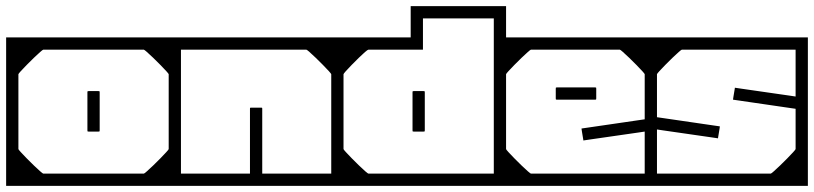

<svg xmlns="http://www.w3.org/2000/svg" viewBox="-40 -606 2654 626"><path d="M550 -128H510Q510 -155.5 510 -172Q510 -188.5 510 -203.8Q510 -219 510 -243Q510 -243 510 -243Q510 -243 510 -243Q510 -243 510 -243Q510 -243 510 -243Q510 -268 510 -281Q510 -294 510 -302.8Q510 -311.5 510 -323.2Q510 -335 510 -358H550ZM550 -279Q550 -279 550 -258.8Q550 -238.5 550 -206.8Q550 -175 550 -139.5Q550 -104 550 -72.2Q550 -40.5 550 -20.2Q550 0 550 0Q550 0 550 0Q550 0 550 0Q550 0 550 0Q550 0 550 0Q550 0 529.8 0Q509.5 0 477.5 0Q445.5 0 409.2 0Q373 0 339.8 0Q306.5 0 284 0Q261.5 0 258 0Q258 0 258 0Q258 0 258 0Q258 0 258 0Q258 0 258 0Q258 0 258 0Q258 -10 258 -20.2Q258 -30.5 258 -40Q258 -40 275.2 -40Q292.5 -40 318 -40Q343.5 -40 369 -40Q394.5 -40 411.8 -40Q429 -40 429 -40Q429 -40 429 -40Q429 -40 429 -40Q429 -40 429 -40Q430.5 -40 439 -47.5Q447.5 -55 459.5 -66.5Q471.5 -78 483 -89.8Q494.5 -101.5 502.2 -110Q510 -118.5 510 -120V-279ZM550 -205H510V-364Q510 -365.5 502.2 -374Q494.5 -382.5 483 -394.2Q471.5 -406 459.5 -417.5Q447.5 -429 439 -436.5Q430.5 -444 429 -444Q429 -444 429 -444Q429 -444 429 -444Q429 -444 429 -444Q429 -444 411.8 -444Q394.5 -444 369 -444Q343.5 -444 318 -444Q292.5 -444 275.2 -444Q258 -444 258 -444Q258 -454 258 -464.2Q258 -474.5 258 -484Q258 -484 258 -484Q258 -484 258 -484Q258 -484 258 -484Q258 -484 258 -484Q258 -484 258 -484Q261.5 -484 284 -484Q306.5 -484 339.8 -484Q373 -484 409.2 -484Q445.5 -484 477.5 -484Q509.5 -484 529.8 -484Q550 -484 550 -484Q550 -484 550 -484Q550 -484 550 -484Q550 -484 550 -484Q550 -484 550 -484Q550 -484 550 -463.8Q550 -443.5 550 -411.8Q550 -380 550 -344.5Q550 -309 550 -277.2Q550 -245.5 550 -225.2Q550 -205 550 -205ZM245 -181Q245 -181 245 -199.8Q245 -218.5 245 -243Q245 -267.5 245 -286.2Q245 -305 245 -305Q245 -305 245 -305Q245 -305 245 -305Q245 -308 245.5 -308.5Q246 -309 249 -309Q254.5 -309 259.8 -309Q265 -309 270.2 -309Q275.5 -309 281 -309Q284 -309 284.5 -308.5Q285 -308 285 -305Q285 -305 285 -305Q285 -305 285 -305Q285 -305 285 -286.2Q285 -267.5 285 -243Q285 -218.5 285 -199.8Q285 -181 285 -181Q285 -181 285 -181Q285 -181 285 -181Q285 -181 285 -181Q285 -181 285 -181Q285 -181 285 -181Q285 -181 285 -181Q285 -181 285 -181Q285 -178 284.5 -177.5Q284 -177 281 -177Q273 -177 265.2 -177Q257.5 -177 249 -177Q246 -177 245.5 -177.5Q245 -178 245 -181Q245 -181 245 -181Q245 -181 245 -181Q245 -181 245 -181Q245 -181 245 -181Q245 -181 245 -181Q245 -181 245 -181Q245 -181 245 -181ZM-20 -128V-358H20Q20 -335 20 -323.2Q20 -311.5 20 -302.8Q20 -294 20 -281Q20 -268 20 -243Q20 -243 20 -243Q20 -243 20 -243Q20 -243 20 -243Q20 -243 20 -243Q20 -219 20 -203.8Q20 -188.5 20 -172Q20 -155.5 20 -128ZM-20 -279H20V-120Q20 -118.5 27.8 -110Q35.5 -101.5 47 -89.8Q58.5 -78 70.5 -66.5Q82.5 -55 91 -47.5Q99.5 -40 101 -40Q101 -40 101 -40Q101 -40 101 -40Q101 -40 101 -40Q101 -40 118.2 -40Q135.5 -40 161 -40Q186.5 -40 212 -40Q237.5 -40 254.8 -40Q272 -40 272 -40Q272 -30.5 272 -20.2Q272 -10 272 0Q272 0 272 0Q272 0 272 0Q272 0 272 0Q272 0 272 0Q272 0 272 0Q268.5 0 246 0Q223.5 0 190.2 0Q157 0 120.8 0Q84.5 0 52.5 0Q20.5 0 0.2 0Q-20 0 -20 0Q-20 0 -20 0Q-20 0 -20 0Q-20 0 -20 0Q-20 0 -20 0Q-20 0 -20 -20.2Q-20 -40.5 -20 -72.2Q-20 -104 -20 -139.5Q-20 -175 -20 -206.8Q-20 -238.5 -20 -258.8Q-20 -279 -20 -279ZM-20 -205Q-20 -205 -20 -225.2Q-20 -245.5 -20 -277.2Q-20 -309 -20 -344.5Q-20 -380 -20 -411.8Q-20 -443.5 -20 -463.8Q-20 -484 -20 -484Q-20 -484 -20 -484Q-20 -484 -20 -484Q-20 -484 -20 -484Q-20 -484 -20 -484Q-20 -484 0.2 -484Q20.5 -484 52.5 -484Q84.5 -484 120.8 -484Q157 -484 190.2 -484Q223.5 -484 246 -484Q268.5 -484 272 -484Q272 -484 272 -484Q272 -484 272 -484Q272 -484 272 -484Q272 -484 272 -484Q272 -484 272 -484Q272 -474.5 272 -464.2Q272 -454 272 -444Q272 -444 254.8 -444Q237.5 -444 212 -444Q186.5 -444 161 -444Q135.5 -444 118.2 -444Q101 -444 101 -444Q101 -444 101 -444Q101 -444 101 -444Q101 -444 101 -444Q99.5 -444 91 -436.5Q82.5 -429 70.5 -417.5Q58.5 -406 47 -394.2Q35.5 -382.5 27.8 -374Q20 -365.5 20 -364V-205Z M1080 -128H1040Q1040 -155.5 1040 -172Q1040 -188.5 1040 -203.8Q1040 -219 1040 -243Q1040 -243 1040 -243Q1040 -243 1040 -243Q1040 -243 1040 -243Q1040 -243 1040 -243Q1040 -268 1040 -281Q1040 -294 1040 -302.8Q1040 -311.5 1040 -323.2Q1040 -335 1040 -358H1080ZM510 -128V-358H550Q550 -335 550 -323.2Q550 -311.5 550 -302.8Q550 -294 550 -281Q550 -268 550 -243Q550 -243 550 -243Q550 -243 550 -243Q550 -243 550 -243Q550 -243 550 -243Q550 -219 550 -203.8Q550 -188.5 550 -172Q550 -155.5 550 -128ZM1080 -205H1040V-364Q1040 -365.5 1032.2 -374Q1024.5 -382.5 1013 -394.2Q1001.5 -406 989.5 -417.5Q977.5 -429 969 -436.5Q960.5 -444 959 -444Q959 -444 959 -444Q959 -444 959 -444Q959 -444 959 -444Q959 -444 941.8 -444Q924.5 -444 899 -444Q873.5 -444 848 -444Q822.5 -444 805.2 -444Q788 -444 788 -444Q788 -454 788 -464.2Q788 -474.5 788 -484Q788 -484 788 -484Q788 -484 788 -484Q788 -484 788 -484Q788 -484 788 -484Q788 -484 788 -484Q791.5 -484 814 -484Q836.5 -484 869.8 -484Q903 -484 939.2 -484Q975.5 -484 1007.5 -484Q1039.5 -484 1059.8 -484Q1080 -484 1080 -484Q1080 -484 1080 -484Q1080 -484 1080 -484Q1080 -484 1080 -484Q1080 -484 1080 -484Q1080 -484 1080 -463.8Q1080 -443.5 1080 -411.8Q1080 -380 1080 -344.5Q1080 -309 1080 -277.2Q1080 -245.5 1080 -225.2Q1080 -205 1080 -205ZM1080 -279Q1080 -279 1080 -258.8Q1080 -238.5 1080 -206.8Q1080 -175 1080 -139.5Q1080 -104 1080 -72.2Q1080 -40.5 1080 -20.2Q1080 0 1080 0Q1080 0 1080 0Q1080 0 1080 0Q1080 0 1080 0Q1080 0 1080 0Q1080 0 1059 0Q1038 0 1004.8 0Q971.5 0 934 0Q896.5 0 863.2 0Q830 0 809 0Q788 0 788 0Q788 0 788 0Q788 0 788 0Q788 0 788 0Q788 0 788 0Q788 0 788 0Q788 -10 788 -20.2Q788 -30.5 788 -40Q788 -40 806.2 -40Q824.5 -40 853.2 -40Q882 -40 914 -40Q946 -40 974.8 -40Q1003.5 -40 1021.8 -40Q1040 -40 1040 -40Q1040 -40 1040 -40Q1040 -40 1040 -40Q1040 -40 1040 -40Q1040 -40 1040 -40Q1040 -40 1040 -40Q1040 -40 1040 -40Q1040 -40 1040 -40Q1040 -40 1040 -40Q1040 -40 1040 -40Q1040 -40 1040 -40Q1040 -40 1040 -40Q1040 -40 1040 -40Q1040 -40 1040 -40Q1040 -40 1040 -57.2Q1040 -74.5 1040 -101.8Q1040 -129 1040 -159.5Q1040 -190 1040 -217.2Q1040 -244.5 1040 -261.8Q1040 -279 1040 -279ZM510 -279H550Q550 -279 550 -261.8Q550 -244.5 550 -217.2Q550 -190 550 -159.5Q550 -129 550 -101.8Q550 -74.5 550 -57.2Q550 -40 550 -40Q550 -40 550 -40Q550 -40 550 -40Q550 -40 550 -40Q550 -40 550 -40Q550 -40 550 -40Q550 -40 550 -40Q550 -40 550 -40Q550 -40 550 -40Q550 -40 550 -40Q550 -40 550 -40Q550 -40 550 -40Q550 -40 550 -40Q550 -40 550 -40Q550 -40 568.2 -40Q586.5 -40 615.2 -40Q644 -40 676 -40Q708 -40 736.8 -40Q765.5 -40 783.8 -40Q802 -40 802 -40Q802 -30.5 802 -20.2Q802 -10 802 0Q802 0 802 0Q802 0 802 0Q802 0 802 0Q802 0 802 0Q802 0 802 0Q802 0 781 0Q760 0 726.8 0Q693.5 0 656 0Q618.5 0 585.2 0Q552 0 531 0Q510 0 510 0Q510 0 510 0Q510 0 510 0Q510 0 510 0Q510 0 510 0Q510 0 510 -20.2Q510 -40.5 510 -72.2Q510 -104 510 -139.5Q510 -175 510 -206.8Q510 -238.5 510 -258.8Q510 -279 510 -279ZM510 -205Q510 -205 510 -225.2Q510 -245.5 510 -277.2Q510 -309 510 -344.5Q510 -380 510 -411.8Q510 -443.5 510 -463.8Q510 -484 510 -484Q510 -484 510 -484Q510 -484 510 -484Q510 -484 510 -484Q510 -484 510 -484Q510 -484 531 -484Q552 -484 585.2 -484Q618.5 -484 656 -484Q693.5 -484 726.8 -484Q760 -484 781 -484Q802 -484 802 -484Q802 -484 802 -484Q802 -484 802 -484Q802 -484 802 -484Q802 -484 802 -484Q802 -484 802 -484Q802 -474.5 802 -464.2Q802 -454 802 -444Q802 -444 783.8 -444Q765.5 -444 736.8 -444Q708 -444 676 -444Q644 -444 615.2 -444Q586.5 -444 568.2 -444Q550 -444 550 -444Q550 -444 550 -444Q550 -444 550 -444Q550 -444 550 -444Q550 -444 550 -444Q550 -444 550 -444Q550 -444 550 -444Q550 -444 550 -444Q550 -444 550 -444Q550 -444 550 -444Q550 -444 550 -444Q550 -444 550 -444Q550 -444 550 -444Q550 -444 550 -444Q550 -444 550 -426.8Q550 -409.5 550 -382.2Q550 -355 550 -324.5Q550 -294 550 -266.8Q550 -239.5 550 -222.2Q550 -205 550 -205ZM779 -33Q777.5 -33 776.8 -33Q776 -33 775.5 -33.5Q775 -34 775 -34.8Q775 -35.5 775 -37Q775 -37 775 -37Q775 -37 775 -37Q775 -37 775 -37Q775 -37 775 -37Q775 -37 775 -37Q775 -37 775 -52.5Q775 -68 775 -92.2Q775 -116.5 775 -144Q775 -171.5 775 -195.8Q775 -220 775 -235.5Q775 -251 775 -251Q775 -253 775.2 -253.8Q775.5 -254.5 776.2 -254.8Q777 -255 779 -255Q779 -255 787 -255Q795 -255 803 -255Q811 -255 811 -255Q813 -255 813.8 -254.8Q814.5 -254.5 814.8 -253.8Q815 -253 815 -251Q815 -251 815 -235.5Q815 -220 815 -195.8Q815 -171.5 815 -144Q815 -116.5 815 -92.2Q815 -68 815 -52.5Q815 -37 815 -37Q815 -37 815 -37Q815 -37 815 -37Q815 -37 815 -37Q815 -37 815 -37Q815 -37 815 -37Q815 -35.5 815 -34.8Q815 -34 814.5 -33.5Q814 -33 813.2 -33Q812.5 -33 811 -33Q811 -33 803 -33Q795 -33 787 -33Q779 -33 779 -33Z M1040 -358H1080Q1080 -330.5 1080 -314Q1080 -297.5 1080 -282.2Q1080 -267 1080 -243Q1080 -243 1080 -243Q1080 -243 1080 -243Q1080 -243 1080 -243Q1080 -243 1080 -243Q1080 -218 1080 -205Q1080 -192 1080 -183.2Q1080 -174.5 1080 -162.8Q1080 -151 1080 -128H1040ZM1610 -358V-128H1570Q1570 -151 1570 -162.8Q1570 -174.5 1570 -183.2Q1570 -192 1570 -205Q1570 -218 1570 -243Q1570 -243 1570 -243Q1570 -243 1570 -243Q1570 -243 1570 -243Q1570 -243 1570 -243Q1570 -267 1570 -282.2Q1570 -297.5 1570 -314Q1570 -330.5 1570 -358ZM1040 -279H1080V-120Q1080 -118.5 1087.8 -110Q1095.5 -101.5 1107 -89.8Q1118.5 -78 1130.5 -66.5Q1142.5 -55 1151 -47.5Q1159.5 -40 1161 -40Q1161 -40 1161 -40Q1161 -40 1161 -40Q1161 -40 1161 -40Q1161 -40 1178.2 -40Q1195.5 -40 1221 -40Q1246.5 -40 1272 -40Q1297.5 -40 1314.8 -40Q1332 -40 1332 -40Q1332 -30.5 1332 -20.2Q1332 -10 1332 0Q1332 0 1332 0Q1332 0 1332 0Q1332 0 1332 0Q1332 0 1332 0Q1332 0 1332 0Q1328.5 0 1306 0Q1283.5 0 1250.2 0Q1217 0 1180.8 0Q1144.5 0 1112.5 0Q1080.5 0 1060.2 0Q1040 0 1040 0Q1040 0 1040 0Q1040 0 1040 0Q1040 0 1040 0Q1040 0 1040 0Q1040 0 1040 -20.2Q1040 -40.5 1040 -72.2Q1040 -104 1040 -139.5Q1040 -175 1040 -206.8Q1040 -238.5 1040 -258.8Q1040 -279 1040 -279ZM1610 -296H1570V-546Q1570 -546 1570 -546Q1570 -546 1570 -546Q1570 -546 1552 -546Q1534 -546 1510.5 -546Q1487 -546 1469 -546Q1451 -546 1451 -546Q1451 -546 1434 -546Q1417 -546 1395 -546Q1373 -546 1356 -546Q1339 -546 1339 -546Q1339 -546 1339 -546Q1339 -546 1339 -546V-444Q1339 -444 1339 -444Q1339 -444 1339 -444Q1339 -444 1339 -444Q1339 -444 1339 -444Q1339 -444 1324 -444Q1309 -444 1286 -444Q1263 -444 1237.8 -444Q1212.5 -444 1191.8 -444Q1171 -444 1161 -444Q1161 -444 1161 -444Q1161 -444 1161 -444Q1161 -444 1161 -444Q1159 -444 1150.2 -436.5Q1141.5 -429 1129.8 -417.5Q1118 -406 1106.5 -394.2Q1095 -382.5 1087.5 -374Q1080 -365.5 1080 -364Q1080 -364 1080 -364Q1080 -364 1080 -364V-287H1040V-484Q1078.5 -484 1106.2 -484Q1134 -484 1155.8 -484Q1177.5 -484 1196 -484Q1214.5 -484 1234 -484Q1249.5 -484 1263.2 -484Q1277 -484 1286.5 -484Q1296 -484 1299 -484V-586Q1299 -586 1314 -586Q1329 -586 1351.2 -586Q1373.5 -586 1396 -586Q1418.5 -586 1434.2 -586Q1450 -586 1451 -586Q1451 -586 1451 -586Q1451 -586 1451 -586Q1451 -586 1451 -586Q1451 -586 1451 -586Q1451 -586 1451 -586Q1451 -586 1451 -586Q1451 -586 1451 -586Q1451 -586 1451 -586Q1451 -586 1451 -586Q1451 -586 1451 -586Q1452 -586 1468.5 -586Q1485 -586 1508.5 -586Q1532 -586 1555.2 -586Q1578.5 -586 1594.2 -586Q1610 -586 1610 -586ZM1610 -279Q1610 -279 1610 -258.8Q1610 -238.5 1610 -206.8Q1610 -175 1610 -139.5Q1610 -104 1610 -72.2Q1610 -40.5 1610 -20.2Q1610 0 1610 0Q1610 0 1610 0Q1610 0 1610 0Q1610 0 1610 0Q1610 0 1610 0Q1610 0 1589 0Q1568 0 1534.8 0Q1501.5 0 1464 0Q1426.5 0 1393.2 0Q1360 0 1339 0Q1318 0 1318 0Q1318 0 1318 0Q1318 0 1318 0Q1318 0 1318 0Q1318 0 1318 0Q1318 0 1318 0Q1318 -10 1318 -20.2Q1318 -30.5 1318 -40Q1318 -40 1336.2 -40Q1354.5 -40 1383.2 -40Q1412 -40 1444 -40Q1476 -40 1504.8 -40Q1533.5 -40 1551.8 -40Q1570 -40 1570 -40Q1570 -40 1570 -40Q1570 -40 1570 -40Q1570 -40 1570 -40Q1570 -40 1570 -40Q1570 -40 1570 -40Q1570 -40 1570 -40Q1570 -40 1570 -40Q1570 -40 1570 -40Q1570 -40 1570 -40Q1570 -40 1570 -40Q1570 -40 1570 -40Q1570 -40 1570 -40Q1570 -40 1570 -40Q1570 -40 1570 -57.2Q1570 -74.5 1570 -101.8Q1570 -129 1570 -159.5Q1570 -190 1570 -217.2Q1570 -244.5 1570 -261.8Q1570 -279 1570 -279ZM1305 -181Q1305 -181 1305 -199.8Q1305 -218.5 1305 -243Q1305 -267.5 1305 -286.2Q1305 -305 1305 -305Q1305 -305 1305 -305Q1305 -305 1305 -305Q1305 -308 1305.5 -308.5Q1306 -309 1309 -309Q1314.5 -309 1319.8 -309Q1325 -309 1330.2 -309Q1335.5 -309 1341 -309Q1344 -309 1344.5 -308.5Q1345 -308 1345 -305Q1345 -305 1345 -305Q1345 -305 1345 -305Q1345 -305 1345 -286.2Q1345 -267.5 1345 -243Q1345 -218.5 1345 -199.8Q1345 -181 1345 -181Q1345 -181 1345 -181Q1345 -181 1345 -181Q1345 -181 1345 -181Q1345 -181 1345 -181Q1345 -181 1345 -181Q1345 -181 1345 -181Q1345 -181 1345 -181Q1345 -178 1344.5 -177.5Q1344 -177 1341 -177Q1333 -177 1325.2 -177Q1317.5 -177 1309 -177Q1306 -177 1305.5 -177.5Q1305 -178 1305 -181Q1305 -181 1305 -181Q1305 -181 1305 -181Q1305 -181 1305 -181Q1305 -181 1305 -181Q1305 -181 1305 -181Q1305 -181 1305 -181Q1305 -181 1305 -181Z M1570 -205Q1570 -228 1570 -257Q1570 -286 1570 -317.5Q1570 -349 1570 -378.5Q1570 -408 1570 -432Q1570 -456 1570 -470Q1570 -484 1570 -484Q1570 -484 1570 -484Q1570 -484 1570 -484Q1570 -484 1570 -484Q1570 -484 1570 -484Q1570 -484 1589.8 -484Q1609.5 -484 1640.2 -484Q1671 -484 1706 -484Q1741 -484 1771.8 -484Q1802.5 -484 1822.2 -484Q1842 -484 1842 -484Q1842 -484 1842 -484Q1842 -484 1842 -484Q1842 -484 1842 -484Q1842 -484 1842 -484Q1842 -484 1842 -484Q1842 -474.5 1842 -464.2Q1842 -454 1842 -444Q1839.5 -444 1825.5 -444Q1811.5 -444 1791.2 -444Q1771 -444 1750.2 -444Q1729.5 -444 1713.2 -444Q1697 -444 1691 -444Q1691 -444 1691 -444Q1691 -444 1691 -444Q1691 -444 1691 -444Q1691 -444 1691 -444Q1689.5 -444 1681 -436.5Q1672.5 -429 1660.5 -417.5Q1648.5 -406 1637 -394.2Q1625.5 -382.5 1617.8 -374Q1610 -365.5 1610 -364V-205ZM1570 -357H1610Q1610 -329.5 1610 -313Q1610 -296.5 1610 -281.2Q1610 -266 1610 -242Q1610 -242 1610 -242Q1610 -242 1610 -242Q1610 -242 1610 -242Q1610 -242 1610 -242Q1610 -217 1610 -204Q1610 -191 1610 -182.2Q1610 -173.5 1610 -161.8Q1610 -150 1610 -127H1570ZM1570 -279H1610V-120Q1610 -118.5 1617.8 -110Q1625.5 -101.5 1637 -89.8Q1648.5 -78 1660.5 -66.5Q1672.5 -55 1681 -47.5Q1689.5 -40 1691 -40Q1691 -40 1691 -40Q1691 -40 1691 -40Q1691 -40 1691 -40Q1691 -40 1691 -40Q1697 -40 1713.2 -40Q1729.5 -40 1750.2 -40Q1771 -40 1791.2 -40Q1811.5 -40 1825.5 -40Q1839.5 -40 1842 -40Q1842 -30.5 1842 -20.2Q1842 -10 1842 0Q1842 0 1842 0Q1842 0 1842 0Q1842 0 1842 0Q1842 0 1842 0Q1842 0 1842 0Q1842 0 1822.2 0Q1802.5 0 1771.8 0Q1741 0 1706 0Q1671 0 1640.2 0Q1609.5 0 1589.8 0Q1570 0 1570 0Q1570 0 1570 0Q1570 0 1570 0Q1570 0 1570 0Q1570 0 1570 0Q1570 0 1570 -14Q1570 -28 1570 -52Q1570 -76 1570 -105.5Q1570 -135 1570 -166.2Q1570 -197.5 1570 -227Q1570 -256.5 1570 -279ZM2102 -205H2062V-364Q2062 -365.5 2054.2 -374Q2046.5 -382.5 2035 -394.2Q2023.5 -406 2011.5 -417.5Q1999.5 -429 1991 -436.5Q1982.5 -444 1981 -444Q1981 -444 1981 -444Q1981 -444 1981 -444Q1981 -444 1981 -444Q1981 -444 1981 -444Q1975 -444 1958.8 -444Q1942.5 -444 1921.8 -444Q1901 -444 1880.8 -444Q1860.5 -444 1846.5 -444Q1832.5 -444 1830 -444Q1830 -454 1830 -464.2Q1830 -474.5 1830 -484Q1830 -484 1830 -484Q1830 -484 1830 -484Q1830 -484 1830 -484Q1830 -484 1830 -484Q1830 -484 1830 -484Q1830 -484 1849.8 -484Q1869.5 -484 1900.2 -484Q1931 -484 1966 -484Q2001 -484 2031.8 -484Q2062.5 -484 2082.2 -484Q2102 -484 2102 -484Q2102 -484 2102 -484Q2102 -484 2102 -484Q2102 -484 2102 -484Q2102 -484 2102 -484Q2102 -484 2102 -470Q2102 -456 2102 -432Q2102 -408 2102 -378.5Q2102 -349 2102 -317.5Q2102 -286 2102 -257Q2102 -228 2102 -205ZM2102 -249Q2102 -249 2102 -231Q2102 -213 2102 -184.8Q2102 -156.5 2102 -124.5Q2102 -92.5 2102 -64.2Q2102 -36 2102 -18Q2102 0 2102 0Q2102 0 2102 0Q2102 0 2102 0Q2102 0 2102 0Q2102 0 2102 0Q2102 0 2082.2 0Q2062.5 0 2031.8 0Q2001 0 1966 0Q1931 0 1900.2 0Q1869.5 0 1849.8 0Q1830 0 1830 0Q1830 0 1830 0Q1830 0 1830 0Q1830 0 1830 0Q1830 0 1830 0Q1830 0 1830 0Q1830 -10 1830 -20.2Q1830 -30.5 1830 -40Q1830 -40 1853.5 -40Q1877 -40 1911.5 -40Q1946 -40 1980.5 -40Q2015 -40 2038.5 -40Q2062 -40 2062 -40Q2062 -40 2062 -40Q2062 -40 2062 -40Q2062 -40 2062 -40Q2062 -40 2062 -40Q2062 -40 2062 -40Q2062 -40 2062 -40Q2062 -40 2062 -40Q2062 -40 2062 -40Q2062 -40 2062 -40Q2062 -40 2062 -40Q2062 -40 2062 -40Q2062 -40 2062 -61Q2062 -82 2062 -113.2Q2062 -144.5 2062 -175.8Q2062 -207 2062 -228Q2062 -249 2062 -249ZM1900 -321Q1900 -321 1900 -321Q1900 -321 1900 -321Q1900 -321 1900 -321Q1900 -321 1900 -321Q1900 -321 1900 -321Q1900 -321 1900 -321Q1900 -321 1900 -321Q1903 -321 1903.5 -320.5Q1904 -320 1904 -317Q1904 -311.5 1904 -306.2Q1904 -301 1904 -295.8Q1904 -290.5 1904 -285Q1904 -282 1903.5 -281.5Q1903 -281 1900 -281Q1900 -281 1900 -281Q1900 -281 1900 -281Q1900 -281 1900 -281Q1900 -281 1900 -281Q1900 -281 1900 -281Q1900 -281 1900 -281Q1900 -281 1900 -281Q1900 -281 1881.2 -281Q1862.5 -281 1838 -281Q1813.5 -281 1794.8 -281Q1776 -281 1776 -281Q1776 -281 1776 -281Q1776 -281 1776 -281Q1773 -281 1772.5 -281.5Q1772 -282 1772 -285Q1772 -290.5 1772 -295.8Q1772 -301 1772 -306.2Q1772 -311.5 1772 -317Q1772 -320 1772.5 -320.5Q1773 -321 1776 -321Q1776 -321 1776 -321Q1776 -321 1776 -321Q1776 -321 1794.8 -321Q1813.5 -321 1838 -321Q1862.5 -321 1881.2 -321Q1900 -321 1900 -321ZM2081 -163H2062Q2062 -163 2062 -166.5Q2062 -170 2062 -173.5Q2062 -177 2062 -177Q2062 -177 2041.8 -174Q2021.5 -171 1991.8 -166.8Q1962 -162.5 1932.2 -158.2Q1902.5 -154 1882.2 -151Q1862 -148 1862 -148Q1862 -148 1861.8 -150Q1861.5 -152 1860.8 -156.2Q1860 -160.5 1859 -167Q1858 -173.5 1857.2 -178Q1856.5 -182.5 1856.2 -184.8Q1856 -187 1856 -187Q1856 -187 1876.8 -190Q1897.5 -193 1928.2 -197.5Q1959 -202 1989.8 -206.5Q2020.5 -211 2041.2 -214Q2062 -217 2062 -217Q2062 -217 2062 -221.8Q2062 -226.5 2062 -231.2Q2062 -236 2062 -236H2081Z M2594 -279Q2594 -256.5 2594 -227Q2594 -197.5 2594 -166.2Q2594 -135 2594 -105.5Q2594 -76 2594 -52Q2594 -28 2594 -14Q2594 0 2594 0Q2594 0 2594 0Q2594 0 2594 0Q2594 0 2594 0Q2594 0 2594 0Q2594 0 2574.2 0Q2554.5 0 2523.8 0Q2493 0 2458 0Q2423 0 2392.2 0Q2361.5 0 2341.8 0Q2322 0 2322 0Q2322 0 2322 0Q2322 0 2322 0Q2322 0 2322 0Q2322 0 2322 0Q2322 0 2322 0Q2322 -10 2322 -20.2Q2322 -30.5 2322 -40Q2324.5 -40 2338.5 -40Q2352.5 -40 2372.8 -40Q2393 -40 2413.8 -40Q2434.5 -40 2450.8 -40Q2467 -40 2473 -40Q2473 -40 2473 -40Q2473 -40 2473 -40Q2473 -40 2473 -40Q2473 -40 2473 -40Q2474.5 -40 2483 -47.5Q2491.5 -55 2503.5 -66.5Q2515.5 -78 2527 -89.8Q2538.5 -101.5 2546.2 -110Q2554 -118.5 2554 -120V-279ZM2062 -205Q2062 -228 2062 -257Q2062 -286 2062 -317.5Q2062 -349 2062 -378.5Q2062 -408 2062 -432Q2062 -456 2062 -470Q2062 -484 2062 -484Q2062 -484 2062 -484Q2062 -484 2062 -484Q2062 -484 2062 -484Q2062 -484 2062 -484Q2062 -484 2081.8 -484Q2101.5 -484 2132.2 -484Q2163 -484 2198 -484Q2233 -484 2263.8 -484Q2294.5 -484 2314.2 -484Q2334 -484 2334 -484Q2334 -484 2334 -484Q2334 -484 2334 -484Q2334 -484 2334 -484Q2334 -484 2334 -484Q2334 -484 2334 -484Q2334 -474.5 2334 -464.2Q2334 -454 2334 -444Q2331.5 -444 2317.5 -444Q2303.5 -444 2283.2 -444Q2263 -444 2242.2 -444Q2221.5 -444 2205.2 -444Q2189 -444 2183 -444Q2183 -444 2183 -444Q2183 -444 2183 -444Q2183 -444 2183 -444Q2183 -444 2183 -444Q2181.5 -444 2173 -436.5Q2164.5 -429 2152.5 -417.5Q2140.5 -406 2129 -394.2Q2117.5 -382.5 2109.8 -374Q2102 -365.5 2102 -364V-205ZM2594 -235H2554Q2554 -235 2554 -256Q2554 -277 2554 -308.2Q2554 -339.5 2554 -370.8Q2554 -402 2554 -423Q2554 -444 2554 -444Q2554 -444 2554 -444Q2554 -444 2554 -444Q2554 -444 2554 -444Q2554 -444 2554 -444Q2554 -444 2554 -444Q2554 -444 2554 -444Q2554 -444 2554 -444Q2554 -444 2554 -444Q2554 -444 2554 -444Q2554 -444 2554 -444Q2554 -444 2554 -444Q2554 -444 2530.5 -444Q2507 -444 2472.5 -444Q2438 -444 2403.5 -444Q2369 -444 2345.5 -444Q2322 -444 2322 -444Q2322 -454 2322 -464.2Q2322 -474.5 2322 -484Q2322 -484 2322 -484Q2322 -484 2322 -484Q2322 -484 2322 -484Q2322 -484 2322 -484Q2322 -484 2322 -484Q2322 -484 2341.8 -484Q2361.5 -484 2392.2 -484Q2423 -484 2458 -484Q2493 -484 2523.8 -484Q2554.5 -484 2574.2 -484Q2594 -484 2594 -484Q2594 -484 2594 -484Q2594 -484 2594 -484Q2594 -484 2594 -484Q2594 -484 2594 -484Q2594 -484 2594 -466Q2594 -448 2594 -419.8Q2594 -391.5 2594 -359.5Q2594 -327.5 2594 -299.2Q2594 -271 2594 -253Q2594 -235 2594 -235ZM2062 -249H2102Q2102 -249 2102 -228Q2102 -207 2102 -175.8Q2102 -144.5 2102 -113.2Q2102 -82 2102 -61Q2102 -40 2102 -40Q2102 -40 2102 -40Q2102 -40 2102 -40Q2102 -40 2102 -40Q2102 -40 2102 -40Q2102 -40 2102 -40Q2102 -40 2102 -40Q2102 -40 2102 -40Q2102 -40 2102 -40Q2102 -40 2102 -40Q2102 -40 2102 -40Q2102 -40 2102 -40Q2102 -40 2125.5 -40Q2149 -40 2183.5 -40Q2218 -40 2252.5 -40Q2287 -40 2310.5 -40Q2334 -40 2334 -40Q2334 -30.5 2334 -20.2Q2334 -10 2334 0Q2334 0 2334 0Q2334 0 2334 0Q2334 0 2334 0Q2334 0 2334 0Q2334 0 2334 0Q2334 0 2314.2 0Q2294.5 0 2263.8 0Q2233 0 2198 0Q2163 0 2132.2 0Q2101.5 0 2081.8 0Q2062 0 2062 0Q2062 0 2062 0Q2062 0 2062 0Q2062 0 2062 0Q2062 0 2062 0Q2062 0 2062 -18Q2062 -36 2062 -64.2Q2062 -92.5 2062 -124.5Q2062 -156.5 2062 -184.8Q2062 -213 2062 -231Q2062 -249 2062 -249ZM2082 -170V-243H2101Q2101 -243 2101 -238.2Q2101 -233.5 2101 -228.8Q2101 -224 2101 -224Q2101 -224 2121.8 -221Q2142.5 -218 2173.2 -213.5Q2204 -209 2234.8 -204.5Q2265.5 -200 2286.2 -197Q2307 -194 2307 -194Q2307 -194 2306.8 -191.8Q2306.5 -189.5 2305.8 -185Q2305 -180.5 2304 -174Q2303 -167.5 2302.2 -163.2Q2301.5 -159 2301.2 -157Q2301 -155 2301 -155Q2301 -155 2280.8 -158Q2260.5 -161 2230.8 -165.2Q2201 -169.5 2171.2 -173.8Q2141.5 -178 2121.2 -181Q2101 -184 2101 -184Q2101 -184 2101 -180.5Q2101 -177 2101 -173.5Q2101 -170 2101 -170ZM2575 -305V-232H2556Q2556 -232 2556 -236.8Q2556 -241.5 2556 -246.2Q2556 -251 2556 -251Q2556 -251 2535.2 -254Q2514.5 -257 2483.8 -261.5Q2453 -266 2422.2 -270.5Q2391.5 -275 2370.8 -278Q2350 -281 2350 -281Q2350 -281 2350.2 -283.2Q2350.5 -285.5 2351.2 -290Q2352 -294.5 2353 -301Q2354 -307.5 2354.8 -311.8Q2355.5 -316 2355.8 -318Q2356 -320 2356 -320Q2356 -320 2376.2 -317Q2396.5 -314 2426.2 -309.8Q2456 -305.5 2485.8 -301.2Q2515.5 -297 2535.8 -294Q2556 -291 2556 -291Q2556 -291 2556 -294.5Q2556 -298 2556 -301.5Q2556 -305 2556 -305Z"/></svg>

Font: Honk
Style: Regular
Weight: 400
Designer: Noopur Datye & Yesha Goshar
Foundry: Ek Type
Version: Version 1.000